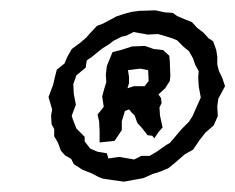

<svg xmlns="http://www.w3.org/2000/svg" viewBox="-20 -735 456 372"><path d="M220 -383 192 -387 179 -389 171 -392 158 -399 140 -406 123 -417 118 -427 106 -434 98 -443 92 -459 85 -471V-485L80 -494L79 -511L81 -523L74 -547L83 -571L86 -584L90 -600L105 -612L110 -624L119 -640L134 -651L147 -662L153 -669L168 -685L179 -689L196 -698L205 -703L220 -708L235 -712L250 -714L281 -715L300 -711L315 -710L323 -704L337 -698L352 -692L362 -681L374 -672L384 -661L393 -655L399 -638L401 -625V-610L404 -598L411 -583L416 -568L403 -544L401 -529L402 -510L394 -492L378 -478L367 -464L354 -445L338 -436L330 -429L316 -417L306 -409L289 -402L276 -398L258 -390L253 -389ZM240 -426 254 -433H270L285 -442L302 -454L309 -458L321 -472L332 -485L346 -499L353 -510L361 -528L369 -546L365 -568L364 -585L365 -597L358 -610L354 -622L346 -636L336 -644L323 -657L313 -661L297 -666L286 -669L266 -668L239 -673L225 -666L216 -664L200 -656L191 -649L178 -641L157 -624L148 -618L146 -604L128 -589L122 -572L123 -553L127 -532L119 -511L121 -504L128 -486L144 -470V-461L155 -447L169 -441L187 -438L190 -428L211 -431ZM173 -459V-481L172 -500L169 -513L181 -528L178 -548L182 -563L186 -576L185 -590L187 -607L198 -634L214 -638L236 -645L261 -646L278 -640L296 -638L308 -627L309 -617L310 -588L309 -578L300 -564L287 -552L292 -545L293 -535L289 -527L290 -511L295 -488L287 -479L279 -467L275 -472L266 -473L255 -487L246 -497L241 -511L235 -517L230 -523L222 -520L216 -500V-483L202 -462ZM227 -564 239 -568H260L268 -578L267 -599L252 -602L243 -601L228 -599L230 -586V-574Z"/></svg>

Font: Winky Rough SemiBold
Style: Italic
Weight: 600
Italic angle: -8.97852°
Designer: Simon Atzbach
Foundry: typofactur
Version: Version 1.206; ttfautohint (v1.8.4.7-5d5b)